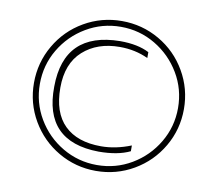

<svg xmlns="http://www.w3.org/2000/svg" viewBox="-76 -757 972 856"><g transform="rotate(10 410.0 -329.0)"><path d="M548.7 -103.4V-129.6Q479.3 -102 413.6 -102Q305.6 -102 247.7 -158.8Q189.8 -215.5 189.8 -328.1Q189.8 -437.5 254.1 -495.2Q318.5 -552.8 420 -552.8Q490.3 -552.8 548.7 -525.3V-551.9Q497.7 -578.6 416.8 -578.6Q163.6 -575.8 162.2 -328.1Q158.5 -79.5 406.7 -76.7Q493.6 -76.7 548.7 -103.4ZM749.1 -329Q749.1 -421 703.6 -499.3Q658.1 -577.7 580 -622.9Q501.8 -668.2 409.5 -668.2Q317.6 -668.2 239.4 -622.9Q161.3 -577.7 115.8 -499.3Q70.3 -421 70.3 -329Q70.3 -237.1 115.8 -159Q161.3 -80.9 239.4 -35.4Q317.6 10.1 409.5 10.1Q501.8 10.1 580 -35.4Q658.1 -80.9 703.6 -159Q749.1 -237.1 749.1 -329ZM97 -329Q97 -414.1 139.2 -485.5Q181.5 -557 253.2 -599.5Q324.9 -642 409.5 -642Q494.5 -642 565.9 -599.5Q637.4 -557 679.9 -485.5Q722.4 -414.1 722.4 -329Q722.4 -244.5 679.9 -172.8Q637.4 -101.1 565.9 -58.8Q494.5 -16.5 409.5 -16.5Q324.9 -16.5 253.2 -58.8Q181.5 -101.1 139.2 -172.8Q97 -244.5 97 -329Z"/></g></svg>

Font: Arad-FD-VF Thin
Style: Regular
Weight: 100
Designer: Mohammad Darvishi
Version: Version 1.010;September 21, 2024;FontCreator 15.0.0.2992 64-